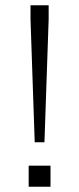

<svg xmlns="http://www.w3.org/2000/svg" viewBox="-20 -710 302 730"><path d="M112 -169 96 -637V-690H165V-637L149 -169ZM89 0V-80H172V0Z"/></svg>

Font: Mozilla Headline ExtraLight
Style: Regular
Weight: 200
Designer: Studio DRAMA
Foundry: Studio DRAMA
Version: Version 1.000